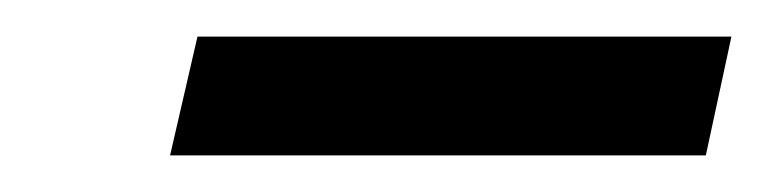

<svg xmlns="http://www.w3.org/2000/svg" viewBox="-20 -684 420 105"><path d="M73 -599 88 -664H380L366 -599Z"/></svg>

Font: Saira SemiCondensed Medium
Style: Italic
Weight: 500
Width: 4
Italic angle: -12°
Designer: Hector Gatti with collaboration of the Omnibus-Type team
Foundry: Omnibus-Type
Version: Version 1.101